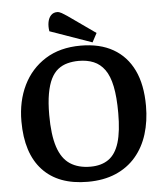

<svg xmlns="http://www.w3.org/2000/svg" viewBox="-58 -892 818 958"><g transform="rotate(-5 351.5 -412.5)"><path d="M343 16Q196 16 117.5 -68.5Q39 -153 39 -313Q39 -414 77.5 -493Q116 -572 189 -618Q262 -664 366 -664Q462 -664 528.5 -626Q595 -588 630 -515.5Q665 -443 665 -336Q665 -260 645 -195.5Q625 -131 584.5 -83.5Q544 -36 483.5 -10Q423 16 343 16ZM363 -58Q418 -58 454 -83.5Q490 -109 507 -165Q524 -221 524 -313Q524 -393 513 -446.5Q502 -500 479.5 -531Q457 -562 424.5 -575.5Q392 -589 350 -589Q320 -589 293.5 -582Q267 -575 246 -558.5Q225 -542 210.5 -513Q196 -484 188 -439.5Q180 -395 180 -333Q180 -233 200 -172.5Q220 -112 261 -85Q302 -58 363 -58ZM427 -675 217 -749Q213 -774 217 -795Q221 -816 233 -828.5Q245 -841 264 -841Q274 -841 286.5 -834Q299 -827 312 -818L451 -720Z"/></g></svg>

Font: Faustina SemiBold
Style: Regular
Weight: 600
Designer: Alfonso Garcia
Foundry: http://www.omnibus-type.com
Version: Version 1.200